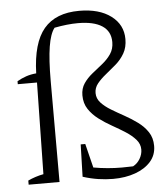

<svg xmlns="http://www.w3.org/2000/svg" viewBox="-53 -782 724 836"><g transform="rotate(-5 309.0 -364.0)"><path d="M39 0V-18Q71 -33 107 -40L114 -440H30V-453Q49 -464 69.5 -471Q90 -478 114 -480Q118 -613 169.5 -674Q221 -735 324 -735Q411 -735 462.5 -696.5Q514 -658 514 -595Q514 -559 499 -533Q484 -507 461.5 -487.5Q439 -468 416.5 -450Q394 -432 379 -413.5Q364 -395 364 -372Q364 -348 381 -329.5Q398 -311 424.5 -295Q451 -279 481 -262.5Q511 -246 537.5 -226.5Q564 -207 581 -181.5Q598 -156 598 -121Q598 -81 573 -52.5Q548 -24 505 -8.5Q462 7 408 7Q377 7 343.5 2Q310 -3 276 -14L280 -155H300L326 -50Q388 -39 450 -39Q474 -39 499 -40Q518 -50 529.5 -69.5Q541 -89 541 -110Q541 -134 524 -153.5Q507 -173 480.5 -190Q454 -207 423.5 -224Q393 -241 366.5 -261Q340 -281 323 -306.5Q306 -332 306 -367Q306 -397 321 -419Q336 -441 358.5 -459Q381 -477 403.5 -495Q426 -513 441 -535Q456 -557 456 -587Q456 -634 419.5 -658Q383 -682 314 -682Q268 -682 211 -671Q192 -647 183 -591Q174 -535 174 -440V0Z"/></g></svg>

Font: Piazzolla Light
Style: Regular
Weight: 300
Designer: Juan Pablo del Peral
Foundry: Huerta Tipografica
Version: Version 1.330